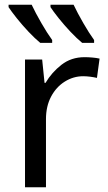

<svg xmlns="http://www.w3.org/2000/svg" viewBox="-20 -786 453 806"><path d="M335 -546Q350 -546 367.5 -544.5Q385 -543 398 -540L387 -459Q374 -462 358.5 -464Q343 -466 329 -466Q288 -466 252 -443.5Q216 -421 194.5 -380.5Q173 -340 173 -286V0H85V-536H157L167 -438H171Q197 -482 238 -514Q279 -546 335 -546ZM289 -766Q305 -732 329.5 -689.5Q354 -647 375 -618V-606H325Q303 -624 276 -652.5Q249 -681 226 -710Q203 -739 192 -756V-766ZM113 -766Q129 -732 153.5 -689.5Q178 -647 199 -618V-606H149Q127 -624 100 -652.5Q73 -681 50 -710Q27 -739 16 -756V-766Z"/></svg>

Font: TSCustom
Style: Regular
Weight: 400
Designer: Monotype Design Team
Foundry: Monotype Imaging Inc.
Version: Version 2.004; ttfautohint (v1.8.3) -l 8 -r 50 -G 200 -x 14 